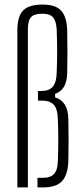

<svg xmlns="http://www.w3.org/2000/svg" viewBox="-20 -820 350 840"><path d="M279 -301Q280 -250 280 -206.5Q280 -163 279 -113Q276 -53 250.5 -26.5Q225 0 167 0H144V-42H167Q201 -42 216.5 -59Q232 -76 233 -113Q235 -163 235 -206.5Q235 -250 233 -300Q232 -343 215.5 -361.5Q199 -380 162 -380H146V-422H161Q195 -422 211 -441Q227 -460 228 -501Q230 -551 230 -595.5Q230 -640 228 -691Q226 -727 212.5 -743.5Q199 -760 165 -760Q129 -760 115.5 -744.5Q102 -729 102 -692V0H56V-688Q56 -748 81 -774Q106 -800 166 -800Q223 -800 247.5 -773.5Q272 -747 274 -687Q275 -628 275 -584.5Q275 -541 274 -501Q273 -462 260 -440.5Q247 -419 221 -409V-394Q277 -377 279 -301Z"/></svg>

Font: Big Shoulders Display Light
Style: Regular
Weight: 300
Designer: Patric King
Foundry: XO Type Co
Version: Version 1.000; ttfautohint (v1.8.2)